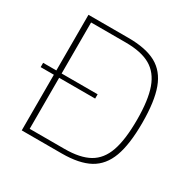

<svg xmlns="http://www.w3.org/2000/svg" viewBox="-156 -854 1005 1007"><g transform="rotate(30 346.5 -350.0)"><path d="M628 -350Q628 -220 600 -144Q572 -68 510 -34Q448 0 342 0H100V-337H20V-363H100V-700H342Q448 -700 510 -666Q572 -632 600 -556Q628 -480 628 -350ZM596 -350Q596 -469 571 -539Q546 -609 491 -640.5Q436 -672 342 -672H132V-363H350V-337H132V-28H342Q437 -28 492 -59Q547 -90 571.5 -160Q596 -230 596 -350Z"/></g></svg>

Font: KoHo ExtraLight
Style: Regular
Weight: 275
Version: Version 1.000; ttfautohint (v1.6)